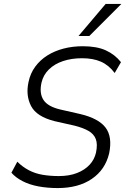

<svg xmlns="http://www.w3.org/2000/svg" viewBox="-20 -948 646 976"><path d="M274 8Q221 8 175.5 -0.5Q130 -9 95 -27Q60 -45 38 -70L68 -126Q94 -100 126 -83Q158 -66 196.5 -59.5Q235 -53 279 -53Q332 -53 371.5 -68.5Q411 -84 435.5 -110.5Q460 -137 468 -172Q477 -215 467 -241Q457 -267 430 -282.5Q403 -298 360 -309L258 -332Q166 -355 138 -409Q110 -463 125 -531Q134 -575 159 -609Q184 -643 220.5 -666Q257 -689 303 -701Q349 -713 401 -713Q472 -713 518 -692Q564 -671 595 -632L563 -577Q533 -617 493 -634.5Q453 -652 397 -652Q344 -652 300.5 -637.5Q257 -623 228.5 -595Q200 -567 191 -528Q179 -474 201 -440Q223 -406 288 -391L389 -368Q481 -346 516.5 -299.5Q552 -253 535 -169Q525 -127 503 -94.5Q481 -62 446.5 -38.5Q412 -15 368.5 -3.5Q325 8 274 8ZM379 -765 517 -928H597L434 -765Z"/></svg>

Font: Nunito Sans 7pt SemiCondensed Light
Style: Italic
Weight: 300
Width: 4
Italic angle: -9°
Designer: Vernon Adams
Foundry: Vernon Adams
Version: Version 3.101;gftools[0.9.27]